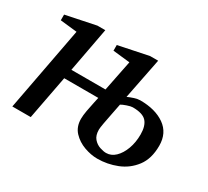

<svg xmlns="http://www.w3.org/2000/svg" viewBox="-107 -663 915 843"><g transform="rotate(30 350.5 -241.0)"><path d="M668.9 -172.9Q668.9 -106.9 637.9 -66.2Q606.9 -25.4 559.3 -6.6Q511.7 12.2 460.9 12.2Q429.2 12.2 394.5 -0.2Q359.9 -12.7 335.9 -38.3Q312 -64 312 -104Q312 -121.1 316.4 -145.8Q320.8 -170.4 325.7 -192.1Q330.6 -213.9 332 -221.2H159.2L117.2 0H23.9L104 -424.8L19 -434.1V-462.9L169.9 -494.1H210L168 -269H340.8L372.1 -424.8L286.1 -434.1V-462.9L437 -494.1H478L437 -287.1Q449.7 -293 467 -298.6Q484.4 -304.2 497.1 -304.2Q573.7 -304.2 621.3 -270.8Q668.9 -237.3 668.9 -172.9ZM573.2 -174.8Q573.2 -218.3 554 -239.7Q534.7 -261.2 483.9 -261.2Q474.6 -261.2 456.1 -254.9Q437.5 -248.5 429.2 -243.2Q424.8 -219.7 418.7 -189.9Q412.6 -160.2 408.2 -135.5Q403.8 -110.8 403.8 -102.1Q403.8 -72.8 417.7 -56.9Q431.6 -41 450.2 -34.9Q468.8 -28.8 481.9 -28.8Q507.8 -28.8 528.3 -48.6Q548.8 -68.4 561 -101.6Q573.2 -134.8 573.2 -174.8Z"/></g></svg>

Font: Charis
Style: Italic
Weight: 400
Italic angle: -11°
Designer: Walt Agee, Miriam Martin, Annie Olsen, Victor Gaultney, Lorna Priest, Alan Ward, Bob Hallissy, Martin Hosken, Sharon Cor
Foundry: SIL Global
Version: Version 7.000